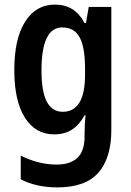

<svg xmlns="http://www.w3.org/2000/svg" viewBox="-20 -573 568 833"><path d="M218 -553Q261 -553 292.5 -534Q324 -515 347 -473H353L365 -543H463V-9Q463 112 407 176Q351 240 229 240Q138 240 70 205V102Q147 141 226 141Q284 141 315.5 112Q347 83 347 18V4Q347 -11 348 -32.5Q349 -54 351 -73H347Q324 -31 292 -10.5Q260 10 215 10Q134 10 88 -62.5Q42 -135 42 -269Q42 -405 89 -479Q136 -553 218 -553ZM250 -454Q160 -454 160 -267Q160 -176 183 -132Q206 -88 252 -88Q349 -88 349 -249V-274Q349 -368 325.5 -411Q302 -454 250 -454Z"/></svg>

Font: Noto Sans Khmer UI Condensed SemiBold
Style: Regular
Weight: 600
Width: 3
Designer: Danh Hong and the Monotype Design Team
Foundry: Monotype Imaging Inc.
Version: Version 2.002; ttfautohint (v1.8.4.7-5d5b)